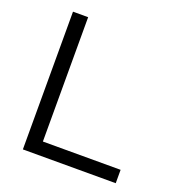

<svg xmlns="http://www.w3.org/2000/svg" viewBox="-127 -808 861 917"><g transform="rotate(20 303.5 -350.0)"><path d="M89 0V-700H166V-68H561V0Z"/></g></svg>

Font: Rosa Sans Light
Style: Regular
Weight: 300
Designer: Pentagram / MCKL
Foundry: Pentagram / MCKL
Version: Version 1.005;September 16, 2019;FontCreator 11.5.0.2425 64-